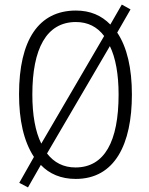

<svg xmlns="http://www.w3.org/2000/svg" viewBox="-20 -770 651 837"><path d="M555 -358C555 -472 534 -564 491 -628L549 -729L511 -750L461 -663C422 -703 373 -724 311 -724C148 -724 63 -595 63 -359C63 -248 83 -154 128 -86L64 27L102 47L158 -51C195 -12 246 10 310 10C481 10 555 -142 555 -358ZM121 -358C121 -557 182 -674 311 -674C363 -674 404 -653 434 -613L160 -144C134 -196 121 -269 121 -358ZM497 -358C497 -154 436 -40 309 -40C257 -40 216 -61 185 -101L459 -569C484 -518 497 -446 497 -358Z"/></svg>

Font: Noto Sans Myanmar Condensed Light
Style: Regular
Weight: 300
Width: 3
Designer: Monotype Design Team
Foundry: Monotype Imaging Inc.
Version: Version 2.107